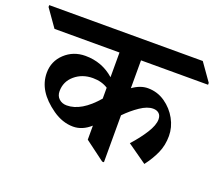

<svg xmlns="http://www.w3.org/2000/svg" viewBox="-177 -777 1086 946"><g transform="rotate(20 366.0 -304.5)"><path d="M448.7 -521V-375Q488.8 -403.8 528.3 -403.8Q578.6 -403.8 618.9 -375.7Q659.2 -347.7 682.4 -305.4Q705.6 -263.2 705.6 -217.3Q705.6 -168.9 687.7 -128.4Q669.9 -87.9 638.7 -46.9L536.6 -118.7Q575.7 -161.6 602.5 -204.1Q629.4 -246.6 629.4 -276.9Q629.4 -296.9 617.9 -307.4Q606.4 -317.9 586.9 -317.9Q556.6 -317.9 519.5 -292.7Q482.4 -267.6 448.7 -232.9V13.2H439.5L335.9 -64V-137.7Q293.5 -99.6 245.1 -99.6Q189.5 -99.6 137.2 -136.2Q85 -172.9 59.1 -214.6Q33.2 -256.3 33.2 -304.7Q33.2 -365.7 77.4 -407Q121.6 -448.2 184.6 -448.2Q272 -448.2 335.9 -391.6V-521H-4.9L-69.3 -612.3V-622.1H735.8L800.3 -530.8V-521ZM335.9 -279.3V-336.4Q302.7 -357.9 256.8 -357.9Q201.2 -357.9 162.4 -325Q123.5 -292 123.5 -241.2Q123.5 -216.3 139.6 -201.7Q155.8 -187 180.2 -187Q256.8 -187 335.9 -279.3Z"/></g></svg>

Font: Noto Serif Devanagari
Style: Bold
Weight: 700
Designer: Monotype Design Team
Foundry: Monotype Imaging Inc.
Version: Version 1.01